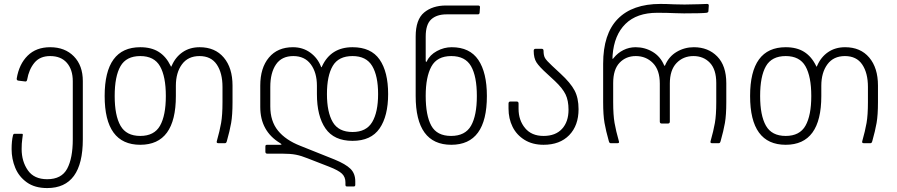

<svg xmlns="http://www.w3.org/2000/svg" viewBox="-20 -728 4561 976"><path d="M39 30Q39 -12 46 -40Q48 -48 54 -48H91Q96 -48 96 -43Q96 -39 93 -19.5Q90 0 90 30Q90 92 121.5 137.5Q153 183 220 183Q293 183 321.5 129.5Q350 76 350 -20V-315Q350 -374 320 -408.5Q290 -443 235 -443Q183 -443 155 -409Q127 -375 118 -323Q116 -312 107 -314L74 -318Q64 -319 65 -329Q77 -402 120.5 -445Q164 -488 235 -488Q310 -488 355.5 -441.5Q401 -395 401 -316V-20Q401 228 220 228Q157 228 116.5 199Q76 170 57.5 125Q39 80 39 30Z M512 -240Q512 -488 693 -488Q749 -488 786.5 -464.5Q824 -441 847 -394Q849 -389 850 -389Q851 -389 853 -394Q872 -438 908.5 -463Q945 -488 995 -488Q1073 -488 1117.5 -435.5Q1162 -383 1162 -293V-209Q1162 -143 1155 -103Q1148 -63 1133 -10Q1131 -4 1129 -2Q1127 0 1122 0H1091Q1079 0 1082 -10Q1097 -63 1104 -103Q1111 -143 1111 -209V-286Q1111 -357 1082 -400Q1053 -443 994 -443Q936 -443 905 -401Q874 -359 874 -292V-240Q874 8 693 8Q512 8 512 -240ZM693 -37Q764 -37 793.5 -89Q823 -141 823 -240Q823 -339 793.5 -391Q764 -443 693 -443Q622 -443 592.5 -391.5Q563 -340 563 -240Q563 -141 592.5 -89Q622 -37 693 -37Z M1736 211V199Q1736 172 1718.5 155Q1701 138 1652 119L1544 77Q1512 64 1484.5 58.5Q1457 53 1412 53H1338Q1329 53 1329 43V17Q1329 12 1331 10Q1333 8 1338 8H1403Q1411 8 1411 6Q1411 4 1403 -1Q1303 -62 1303 -184V-293Q1303 -383 1347 -435.5Q1391 -488 1469 -488Q1519 -488 1556.5 -461Q1594 -434 1611 -391Q1614 -381 1617 -391Q1662 -488 1772 -488Q1866 -488 1909.5 -425.5Q1953 -363 1953 -250Q1953 -138 1909.5 -75Q1866 -12 1772 -12Q1678 -12 1634.5 -75Q1591 -138 1591 -250V-292Q1591 -359 1560 -401Q1529 -443 1471 -443Q1412 -443 1383 -400.5Q1354 -358 1354 -286V-187Q1354 -112 1393 -64Q1432 -16 1506 13L1681 83Q1737 106 1761.5 130Q1786 154 1786 194V211Q1786 216 1784 218Q1782 220 1777 220H1745Q1740 220 1738 218Q1736 216 1736 211ZM1772 -57Q1842 -57 1872 -107.5Q1902 -158 1902 -250Q1902 -342 1872 -392.5Q1842 -443 1772 -443Q1701 -443 1671.5 -393Q1642 -343 1642 -250Q1642 -158 1671.5 -107.5Q1701 -57 1772 -57Z M2247 -700H2410Q2420 -700 2420 -692L2418 -663Q2417 -655 2409 -655H2250Q2200 -655 2172 -629.5Q2144 -604 2144 -542V-423Q2144 -407 2150 -417Q2165 -449 2201 -468.5Q2237 -488 2276 -488Q2368 -488 2411.5 -423.5Q2455 -359 2455 -240Q2455 8 2274 8Q2093 8 2093 -240V-542Q2093 -629 2136 -664.5Q2179 -700 2247 -700ZM2273 -37Q2345 -37 2374.5 -89Q2404 -141 2404 -240Q2404 -340 2374.5 -391.5Q2345 -443 2274 -443Q2202 -443 2173 -390Q2144 -337 2144 -241Q2144 -141 2172.5 -89Q2201 -37 2273 -37Z M2565 -176V-202Q2565 -212 2575 -212H2606Q2616 -212 2616 -202V-175Q2616 -117 2649 -77Q2682 -37 2743 -37Q2804 -37 2837 -73Q2870 -109 2870 -170Q2870 -217 2855 -248Q2840 -279 2801 -316L2761 -353Q2721 -389 2707 -411Q2693 -433 2693 -470Q2693 -480 2703 -480H2733Q2743 -480 2743 -470Q2743 -446 2750.5 -433Q2758 -420 2786 -394L2829 -354Q2880 -307 2900.5 -268.5Q2921 -230 2921 -173Q2921 -90 2873.5 -41Q2826 8 2743 8Q2687 8 2646.5 -17Q2606 -42 2585.5 -83.5Q2565 -125 2565 -176Z M3361 -396Q3380 -441 3420 -464.5Q3460 -488 3507 -488Q3580 -488 3626 -441Q3672 -394 3672 -305V-209Q3672 -143 3665 -103Q3658 -63 3643 -10Q3641 -4 3639 -2Q3637 0 3633 0H3600Q3589 0 3592 -10Q3607 -63 3614 -103Q3621 -143 3621 -209V-306Q3621 -375 3588.5 -409Q3556 -443 3505 -443Q3453 -443 3419 -407.5Q3385 -372 3385 -303V-110Q3385 -100 3375 -100H3344Q3334 -100 3334 -110V-303Q3334 -372 3299 -407.5Q3264 -443 3212 -443Q3162 -443 3129.5 -409Q3097 -375 3097 -306V-209Q3097 -143 3104 -103Q3111 -63 3126 -10L3127 -6Q3127 0 3118 0H3086Q3081 0 3079 -2Q3077 -4 3075 -10Q3060 -63 3053 -103Q3046 -143 3046 -209V-404Q3046 -556 3120.5 -632Q3195 -708 3337 -708Q3367 -708 3407 -706L3460 -705Q3497 -705 3532.5 -706.5Q3568 -708 3574 -708Q3584 -708 3583 -699L3581 -671Q3581 -665 3572 -663Q3549 -660 3457 -660L3414 -661Q3372 -663 3321 -663Q3217 -663 3159.5 -606.5Q3102 -550 3094 -447Q3093 -430 3094 -428.5Q3095 -427 3100 -434Q3120 -459 3149 -473.5Q3178 -488 3211 -488Q3258 -488 3297.5 -464.5Q3337 -441 3356 -396Q3359 -391 3361 -396Z M3793 -240Q3793 -488 3974 -488Q4030 -488 4067.5 -464.5Q4105 -441 4128 -394Q4130 -389 4131 -389Q4132 -389 4134 -394Q4153 -438 4189.5 -463Q4226 -488 4276 -488Q4354 -488 4398.5 -435.5Q4443 -383 4443 -293V-209Q4443 -143 4436 -103Q4429 -63 4414 -10Q4412 -4 4410 -2Q4408 0 4403 0H4372Q4360 0 4363 -10Q4378 -63 4385 -103Q4392 -143 4392 -209V-286Q4392 -357 4363 -400Q4334 -443 4275 -443Q4217 -443 4186 -401Q4155 -359 4155 -292V-240Q4155 8 3974 8Q3793 8 3793 -240ZM3974 -37Q4045 -37 4074.5 -89Q4104 -141 4104 -240Q4104 -339 4074.5 -391Q4045 -443 3974 -443Q3903 -443 3873.5 -391.5Q3844 -340 3844 -240Q3844 -141 3873.5 -89Q3903 -37 3974 -37Z"/></svg>

Font: Barlow GEO Light
Style: Regular
Weight: 300
Designer: Jeremy Tribby
Foundry: Tribby Type
Version: Version 1.408